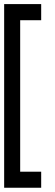

<svg xmlns="http://www.w3.org/2000/svg" viewBox="-20 -714 267 924"><path d="M0 -694.3H178.2V-616.7H77.1V112.3H178.2V189.5H0Z"/></svg>

Font: Kadhim
Style: Regular
Weight: 400
Designer: Developer/ Husham Jawad
Version: Version 1.00;December 29, 2020;FontCreator 13.0.0.2683 32-bi